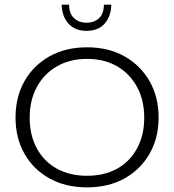

<svg xmlns="http://www.w3.org/2000/svg" viewBox="-20 -798 750 828"><path d="M355 10Q263 10 193.5 -28.5Q124 -67 85.5 -135Q47 -203 47 -291Q47 -380 85.5 -448Q124 -516 193.5 -555Q263 -594 355 -594Q448 -594 517 -555Q586 -516 625 -448Q664 -380 664 -291Q664 -203 625 -135Q586 -67 517 -28.5Q448 10 355 10ZM355 -40Q430 -40 485 -70.5Q540 -101 571 -158Q602 -215 602 -290Q602 -366 571 -423Q540 -480 485 -512Q430 -544 355 -544Q281 -544 225.5 -512Q170 -480 139 -423Q108 -366 108 -290Q108 -215 139 -158Q170 -101 225.5 -70.5Q281 -40 355 -40ZM353 -665Q303 -665 275 -696.5Q247 -728 246 -778H278Q278 -739 299.5 -719.5Q321 -700 353 -700Q386 -700 407 -719.5Q428 -739 428 -778H460Q459 -728 431.5 -696.5Q404 -665 353 -665Z"/></svg>

Font: Rokkitt SemiBold Light
Style: Regular
Weight: 300
Version: Version 3.103